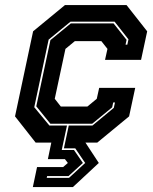

<svg xmlns="http://www.w3.org/2000/svg" viewBox="-20 -560 599 754"><path d="M109 174.5 125.5 96H228L246.5 80L235 65H168L181.5 0H120L39 -103L110 -437L235 -540H477L558 -437L534 -325H392.5L402 -368L378 -398.5H274L237 -368L195 -172L219 -141.5H323L360 -172L369.5 -215H511L487 -103L362 0H315.5L368 80L266.5 174.5ZM163.5 138.5H251L314.5 80L275.5 22.5H231L250 -67H343L427 -136.5L431.5 -157.5H424.5L420.5 -138.5L342 -74H178L122.5 -142.5L178 -402.5L258 -468H426L477 -403.5L473 -384.5H480L484.5 -405.5L430 -475H257L171 -404.5L114.5 -139L174 -67H243L222.5 29H270.5L305.5 80L249 131.5H165Z"/></svg>

Font: Tourney Condensed ExtraBold
Style: Italic
Weight: 800
Width: 3
Italic angle: -12°
Designer: Tyler Finck
Foundry: Etcetera Type Co
Version: Version 1.010; ttfautohint (v1.8.3)